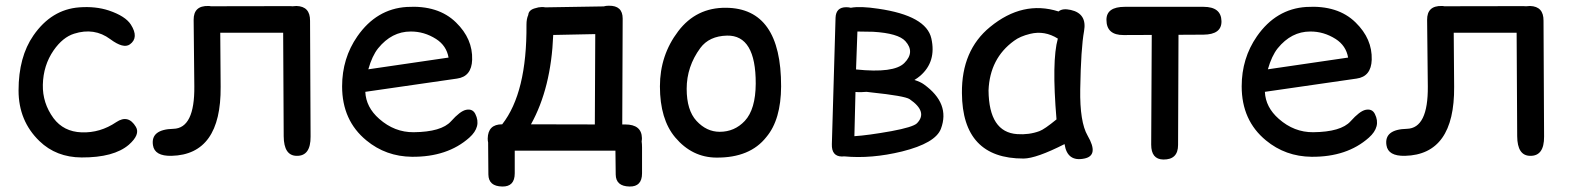

<svg xmlns="http://www.w3.org/2000/svg" viewBox="-20 -540 5614 687"><path d="M396 -103Q439 -131.8 466.3 -85.9Q482.4 -58.6 440.9 -22Q387.2 23.9 272 23.4Q181.2 22.9 121.1 -35.2Q46.4 -107.4 46.4 -216.3Q46.4 -336.4 99.6 -413.1Q164.1 -506.3 263.7 -513.7Q321.8 -518.1 369.6 -502.4Q428.7 -482.4 448.2 -452.1Q478 -405.3 444.8 -381.3Q421.9 -364.7 374.5 -399.9Q317.4 -442.4 245.1 -419.4Q204.6 -406.7 171.9 -359.9Q134.8 -306.2 133.3 -236.8Q131.8 -171.4 171.4 -117.2Q207.5 -68.8 272 -66.4Q338.4 -64 396 -103Z M1041 -518.6Q1089.8 -517.1 1089.4 -465.8L1091.3 -51.3Q1091.8 18.6 1041.5 17.6Q995.6 17.1 995.1 -52.7L993.2 -422.9H768.1L769.5 -229.5Q771.5 13.2 593.8 17.6Q533.2 19 527.3 -20.5Q518.6 -77.1 600.6 -79.1Q676.8 -81.1 675.3 -231L672.9 -468.8Q672.4 -520 725.6 -518.6Q730.5 -518.6 734.4 -517.6Q875.5 -517.6 1017.1 -518.1Q1022 -518.1 1026.9 -517.6Q1033.7 -518.6 1041 -518.6Z M1287.1 -211.4Q1289.6 -156.2 1336.9 -114.7Q1391.6 -66.4 1460 -66.9Q1559.6 -67.9 1593.8 -106Q1626.5 -142.6 1647.5 -147Q1670.9 -151.9 1680.7 -132.3Q1703.6 -86.9 1659.2 -47.4Q1581.1 22 1454.1 21Q1360.8 20 1291 -37.6Q1204.1 -108.9 1204.1 -231Q1204.1 -331.5 1258.8 -410.2Q1327.1 -508.3 1435.5 -515.1Q1548.3 -522 1611.8 -459.5Q1671.9 -400.9 1669.4 -326.2Q1667.5 -266.1 1615.2 -258.8ZM1297.9 -292 1585 -334Q1577.6 -376.5 1540.5 -400.4Q1497.6 -427.7 1449.2 -427.2Q1381.8 -427.2 1333 -367.2Q1311.5 -340.3 1297.9 -292Z M2158.2 -519.5Q2208 -520.5 2208 -473.6L2206.5 -94.7Q2211.4 -94.7 2216.8 -94.7Q2275.9 -94.7 2276.9 -45.9Q2276.9 -39.6 2275.9 -34.2Q2277.3 -24.4 2277.3 -12.2V80.1Q2277.3 128.4 2232.4 127.4Q2183.6 126.5 2183.1 84.5Q2182.6 41.5 2182.1 -1H1821.8V80.1Q1821.8 128.4 1776.9 127.4Q1728 126.5 1727.5 84.5L1726.6 -22.9Q1726.6 -26.4 1726.6 -29.8Q1725.1 -36.6 1725.1 -44.4Q1726.1 -95.2 1776.4 -95.2H1776.9Q1865.7 -208.5 1863.8 -451.7Q1863.8 -472.7 1870.1 -486.3Q1871.6 -505.4 1897.5 -511.2Q1905.8 -514.2 1916.5 -514.6Q1924.8 -515.1 1931.6 -513.7L2140.1 -517.1Q2147.9 -519.5 2158.2 -519.5ZM1959.5 -415Q1952.1 -225.1 1879.9 -95.2L2108.4 -94.7L2109.9 -418L1964.8 -415Q1961.9 -415 1959.5 -415Z M2581.5 -412.6Q2517.6 -411.1 2485.8 -368.2Q2437 -301.8 2437 -222.2Q2437 -145.5 2472.2 -107.4Q2508.3 -68.4 2555.2 -68.4Q2608.4 -68.4 2645 -107.4Q2683.6 -148.9 2684.1 -240.7Q2684.6 -414.6 2581.5 -412.6ZM2577.6 -512.2Q2775.4 -510.7 2774.9 -231Q2774.4 -111.8 2722.2 -49.8Q2663.6 24.9 2543.5 23.9Q2456.5 23.4 2396 -48.3Q2341.3 -113.3 2341.3 -231Q2341.3 -342.3 2406.7 -428.2Q2471.2 -513.2 2577.6 -512.2Z M3047.9 -427.2 3043 -291.5Q3178.7 -277.3 3215.8 -314.5Q3254.9 -353.5 3219.7 -392.6Q3194.3 -420.9 3104.5 -426.3ZM3007.8 -514.2Q3017.1 -514.2 3024.4 -512.2Q3058.1 -518.6 3122.6 -508.8Q3294.4 -483.9 3312.5 -402.3Q3331.1 -319.3 3272.5 -268.6Q3263.2 -260.7 3252 -253.9Q3273.4 -247.1 3285.6 -238.3Q3380.9 -169.9 3346.7 -79.1Q3327.1 -27.8 3207.5 2Q3097.7 28.8 3000.5 19.5Q2996.6 20 2991.7 20Q2955.1 19 2956.5 -24.4L2969.7 -476.6Q2971.2 -514.2 3007.8 -514.2ZM3080.6 -211.4Q3072.3 -210.9 3063.5 -210.4Q3051.3 -210 3041 -210.9L3037.1 -52.7Q3085.4 -55.7 3169.9 -70.8Q3246.1 -85 3260.7 -98.6Q3301.3 -139.6 3234.9 -185.1Q3217.8 -196.8 3096.2 -209.5Q3087.9 -210.4 3080.6 -211.4Z M3642.6 27.3Q3423.3 27.8 3421.9 -207Q3420.4 -359.9 3522.5 -443.4Q3639.6 -539.6 3767.6 -499Q3781.7 -511.2 3811.5 -504.4Q3870.1 -491.2 3858.9 -428.7Q3847.7 -367.7 3845.2 -220.7Q3843.3 -103.5 3871.6 -54.7Q3913.1 16.6 3859.9 27.3Q3798.8 40 3789.1 -24.4Q3688 26.9 3642.6 27.3ZM3699.2 -70.8Q3716.8 -77.1 3760.3 -112.8Q3742.7 -322.8 3765.1 -401.9Q3717.8 -431.6 3666 -418.9Q3629.9 -410.2 3608.4 -394Q3521.5 -331.1 3517.1 -216.3Q3518.6 -66.9 3619.6 -60.1Q3662.1 -57.1 3699.2 -70.8Z M4004.9 -515.6H4286.1Q4349.6 -515.6 4350.6 -464.4Q4351.6 -416.5 4286.1 -416Q4241.2 -416 4196.8 -415.5Q4196.3 -218.3 4195.3 -21.5Q4195.3 31.7 4142.1 30.8Q4099.1 29.8 4099.1 -22.5Q4100.1 -218.8 4101.1 -415L4000.5 -414.6Q3939 -414.1 3939 -469.2Q3939 -515.6 4004.9 -515.6Z M4505.9 -211.4Q4508.3 -156.2 4555.7 -114.7Q4610.4 -66.4 4678.7 -66.9Q4778.3 -67.9 4812.5 -106Q4845.2 -142.6 4866.2 -147Q4889.6 -151.9 4899.4 -132.3Q4922.4 -86.9 4877.9 -47.4Q4799.8 22 4672.9 21Q4579.6 20 4509.8 -37.6Q4422.9 -108.9 4422.9 -231Q4422.9 -331.5 4477.5 -410.2Q4545.9 -508.3 4654.3 -515.1Q4767.1 -522 4830.6 -459.5Q4890.6 -400.9 4888.2 -326.2Q4886.2 -266.1 4834 -258.8ZM4516.6 -292 4803.7 -334Q4796.4 -376.5 4759.3 -400.4Q4716.3 -427.7 4668 -427.2Q4600.6 -427.2 4551.8 -367.2Q4530.3 -340.3 4516.6 -292Z M5454.6 -518.6Q5503.4 -517.1 5502.9 -465.8L5504.9 -51.3Q5505.4 18.6 5455.1 17.6Q5409.2 17.1 5408.7 -52.7L5406.7 -422.9H5181.6L5183.1 -229.5Q5185.1 13.2 5007.3 17.6Q4946.8 19 4940.9 -20.5Q4932.1 -77.1 5014.2 -79.1Q5090.3 -81.1 5088.9 -231L5086.4 -468.8Q5085.9 -520 5139.2 -518.6Q5144 -518.6 5147.9 -517.6Q5289.1 -517.6 5430.7 -518.1Q5435.5 -518.1 5440.4 -517.6Q5447.3 -518.6 5454.6 -518.6Z"/></svg>

Font: Comic Relief LRS
Style: Regular
Weight: 400
Designer: Jeff Davis
Foundry: Loudifier
Version: Version 1.0